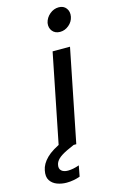

<svg xmlns="http://www.w3.org/2000/svg" viewBox="-146 -768 612 1002"><g transform="rotate(-15 159.5 -266.5)"><path d="M190 -500H284L184 0H90ZM255 -588Q228 -588 213.5 -606Q199 -624 203 -650Q209 -677 231 -695.5Q253 -714 280 -714Q306 -714 320 -695.5Q334 -677 329 -650Q324 -624 302.5 -606Q281 -588 255 -588ZM167 -51 181 -5 130 18Q97 34 82 48.5Q67 63 64 80Q60 100 72 111Q84 122 107 122Q134 122 168 110L157 168Q141 174 122 177.5Q103 181 84 181Q57 181 33 172Q9 163 -4 143Q-17 123 -10 89Q-4 56 26.5 25.5Q57 -5 122 -33Z"/></g></svg>

Font: Albert Sans Medium
Style: Italic
Weight: 500
Italic angle: -11.25°
Designer: Andreas Rasmussen
Foundry: a.Foundry
Version: Version 1.025